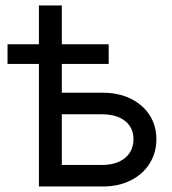

<svg xmlns="http://www.w3.org/2000/svg" viewBox="-20 -676 622 696"><path d="M7.3 -515.6H374V-444.3H7.3ZM353.7 -339.8Q409.7 -339.8 453.6 -318.4Q497.6 -296.9 522.2 -258.8Q546.9 -220.7 546.9 -171.9Q546.9 -122.1 522.2 -83Q497.6 -43.9 453.6 -22Q409.7 0 353.5 0H121.1V-515.6H204.1V-78.1H350.6Q385.4 -78.1 411 -89.6Q436.5 -101.1 450.2 -122.1Q463.9 -143.1 463.9 -171.9Q463.9 -199.4 450.2 -219.6Q436.5 -239.7 411 -250.7Q385.4 -261.7 350.6 -261.7H193.4V-339.8ZM121.1 -656.2H204.1V-515.6H121.1Z"/></svg>

Font: Intratopia Thin
Style: Regular
Weight: 100
Designer: Rasmus Andersson
Foundry: rsms
Version: Version 3.000;Glyphs 3.2.3 (3260)